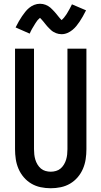

<svg xmlns="http://www.w3.org/2000/svg" viewBox="-20 -994 540 1022"><path d="M250 8Q223 8 196.5 2.5Q170 -3 147 -16.5Q124 -30 106.5 -50.5Q89 -71 78.5 -95.5Q68 -120 64 -146.5Q60 -173 60 -200V-735H161V-200Q161 -186 162.5 -172Q164 -158 168 -144.5Q172 -131 179.5 -118.5Q187 -106 197.5 -97Q208 -88 222 -84Q236 -80 250 -80Q264 -80 278 -84Q292 -88 302.5 -97Q313 -106 320.5 -118.5Q328 -131 332 -144.5Q336 -158 337.5 -172Q339 -186 339 -200V-735H440V-200Q440 -173 436 -146.5Q432 -120 421.5 -95.5Q411 -71 393.5 -50.5Q376 -30 353 -16.5Q330 -3 303.5 2.5Q277 8 250 8ZM308 -812Q300 -812 292.5 -813.5Q285 -815 278.5 -817.5Q272 -820 265 -824Q258 -828 253 -832.5Q248 -837 242 -843Q236 -849 231 -854.5Q226 -860 221.5 -866Q217 -872 211.5 -878.5Q206 -885 201.5 -890Q197 -895 193 -899Q191 -897 186.5 -893Q182 -889 180 -886.5Q178 -884 176 -881Q174 -878 171.5 -874.5Q169 -871 166.5 -867Q164 -863 161.5 -858.5Q159 -854 156 -849.5Q153 -845 150 -839.5Q147 -834 144 -828Q141 -822 138 -815L63 -848Q72 -866 80.5 -881Q89 -896 97.5 -908Q106 -920 114.5 -931Q123 -942 135 -952Q147 -962 162 -968Q177 -974 193 -974Q201 -974 208.5 -972.5Q216 -971 222.5 -968.5Q229 -966 236 -962Q243 -958 248 -953.5Q253 -949 259 -943Q265 -937 270 -931.5Q275 -926 279.5 -920.5Q284 -915 289.5 -908Q295 -901 299 -896.5Q303 -892 308 -887Q310 -889 314.5 -893.5Q319 -898 321 -900.5Q323 -903 325 -906Q327 -909 329.5 -912Q332 -915 334.5 -919Q337 -923 339.5 -927.5Q342 -932 345 -937Q348 -942 351 -947.5Q354 -953 357 -959Q360 -965 363 -971L438 -939Q429 -921 420.5 -906Q412 -891 403.5 -878.5Q395 -866 386.5 -855.5Q378 -845 366 -835Q354 -825 339 -818.5Q324 -812 308 -812Z"/></svg>

Font: Iosevka Custom Semibold
Style: Regular
Weight: 600
Designer: Belleve Invis
Foundry: Belleve Invis
Version: Version 27.0.2; ttfautohint (v1.8.4)